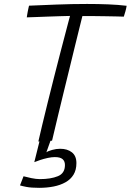

<svg xmlns="http://www.w3.org/2000/svg" viewBox="-20 -690 644 946"><path d="M173 235.5Q133.5 235.5 109.5 230.8Q85.5 226 78.5 223.5L96 178.5Q110 182.5 134 187.5Q158 192.5 176 192.5Q230 192.5 265 178.2Q300 164 300 123Q300 104 288.2 94Q276.5 84 250 84Q235 84 215.2 88.2Q195.5 92.5 177.5 98.5Q159.5 104.5 149 109L175 4.5L229.5 1.5L208.5 60.5Q216 54.5 236.5 48.8Q257 43 276 43Q312 43 334.2 60.5Q356.5 78 356.5 113.5Q356.5 147.5 342.2 170.8Q328 194 302.5 208.2Q277 222.5 243.8 229Q210.5 235.5 173 235.5ZM112 -604.5Q113 -610 114 -617.8Q115 -625.5 116.8 -633.5Q118.5 -641.5 120 -649Q121.5 -656.5 123 -662Q181.5 -664.5 257.2 -667.5Q333 -670.5 409 -670.5Q463 -670.5 513.2 -668.5Q563.5 -666.5 604 -661.5Q602 -648.5 597.8 -633.5Q593.5 -618.5 590 -608Q579 -608.5 555 -609Q531 -609.5 500.5 -610Q470 -610.5 439.5 -610.8Q409 -611 386 -611Q381.5 -592.5 371.5 -552.8Q361.5 -513 348.5 -459.5Q335.5 -406 321 -346.8Q306.5 -287.5 292.2 -229.2Q278 -171 266.2 -121.8Q254.5 -72.5 246.5 -39.2Q238.5 -6 236.5 3Q229 4 215.8 5Q202.5 6 189.2 6.5Q176 7 169 7Q176 -23.5 187.8 -73.2Q199.5 -123 214.8 -184Q230 -245 246.2 -309.2Q262.5 -373.5 278 -433.2Q293.5 -493 306 -540Q311.5 -562 316.5 -580Q321.5 -598 325 -611.5Q304 -611 275 -610.2Q246 -609.5 215 -608.2Q184 -607 157 -606Q130 -605 112 -604.5Z"/></svg>

Font: Grandstander Thin ExtraLight
Style: Italic
Weight: 250
Italic angle: -15°
Version: Version 1.200